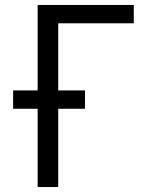

<svg xmlns="http://www.w3.org/2000/svg" viewBox="-20 -755 640 775"><path d="M132 0V-316H33V-390H132V-735H520V-661H215V-390H323V-316H215V0Z"/></svg>

Font: Bmono
Style: Regular
Weight: 400
Monospace: yes
Designer: Belleve Invis
Foundry: Belleve Invis
Version: Version 11.2.2; ttfautohint (v1.8.2)